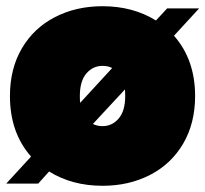

<svg xmlns="http://www.w3.org/2000/svg" viewBox="-20 -591 661 618"><path d="M540 -476Q608 -399 608 -282Q608 -194 569.5 -128.5Q531 -63 463 -28Q395 7 310 7Q212 7 138 -39L103 0H0L80 -87Q12 -164 12 -282Q12 -370 50.5 -435.5Q89 -501 157 -536Q225 -571 310 -571Q408 -571 482 -525L518 -564H621ZM238 -260 341 -372Q328 -379 310 -379Q279 -379 258 -354.5Q237 -330 237 -282Q237 -267 238 -260ZM382 -303 279 -192Q293 -185 310 -185Q341 -185 362 -209.5Q383 -234 383 -282Q383 -297 382 -303Z"/></svg>

Font: Poppins Black A&M
Style: Regular
Weight: 900
Designer: Ninad Kale (Devanagari), Jonny Pinhorn (Latin)
Foundry: Indian Type Foundry
Version: 4.004